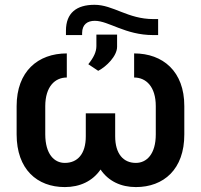

<svg xmlns="http://www.w3.org/2000/svg" viewBox="-20 -754 819 784"><path d="M527.7 -535.9V-437.5C576 -437.5 616.1 -400.6 616.1 -320.7V-205.3C616.1 -124.3 578.5 -88.8 534.8 -88.8C483.7 -88.8 450.3 -125.7 450.3 -197.8V-291.2H330.3V-197.8C330.6 -125 296.2 -88.8 244.7 -88.8C201 -88.8 165.1 -125 164.8 -205.3V-320.7C165.1 -400.6 204.5 -437.5 252.8 -437.5V-535.9C134.9 -535.9 47.9 -462.4 47.9 -320.7V-205.3C47.9 -62.5 131.7 9.9 244.7 9.9C306.1 9.9 358 -14.2 390.6 -61.8C422.6 -14.2 474.1 9.9 534.8 9.9C648.1 9.9 733 -62.5 732.6 -205.3V-320.7C733 -462.7 644.9 -535.9 527.7 -535.9ZM249.3 -610.8H315.3V-619.3C315.7 -654.8 337.4 -669 367.2 -669C423.7 -669 491.5 -610.8 605.1 -610.8H625.7V-676.1H606.5C501.4 -676.1 442.8 -734.4 365.8 -734.4C293.3 -734.4 249.3 -701.7 249.3 -628.9ZM340.6 -491.8 381 -464.8C414.4 -481.9 458.1 -525.2 458.1 -562.9V-612.6H373.6V-565.7C373.6 -541.9 362.2 -518.8 340.6 -491.8Z"/></svg>

Font: Magic Ui Pro Semi Bold
Style: Regular
Weight: 600
Designer: Stefan Endress, Andreas Faust
Version: Version 1.000;FEAKit 1.0